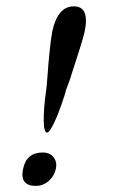

<svg xmlns="http://www.w3.org/2000/svg" viewBox="-20 -676 364 612"><path d="M158.2 -138.2Q152.8 -114.3 135 -98.9Q117.2 -83.5 93.8 -83.5Q42 -83.5 53.7 -138.2Q64.5 -189.9 116.2 -189.9Q139.2 -189.9 150.9 -174.6Q162.6 -159.2 158.2 -138.2ZM249.5 -573.7Q247.6 -565.4 243.2 -550.3Q238.8 -535.2 233.2 -517.1Q227.5 -499 221.2 -479.7Q214.8 -460.4 209.5 -443.8Q208 -438 205.1 -429Q202.1 -419.9 198.7 -411.1Q195.3 -402.3 192.9 -395.5Q190.4 -388.7 189.9 -387.7Q189.5 -383.8 185.8 -372.3Q182.1 -360.8 177 -345.9Q171.9 -331.1 165.5 -314.7Q159.2 -298.3 152.6 -284.7Q146 -271 140.1 -262.2Q134.3 -253.4 129.9 -253.4Q125 -253.4 122.3 -262.9Q119.6 -272.5 119.4 -289.8Q119.1 -307.1 120.8 -332Q122.6 -356.9 127 -387.7Q127.9 -393.6 129.2 -406.5Q130.4 -419.4 131.6 -436.8Q132.8 -454.1 134.5 -474.1Q136.2 -494.1 138.2 -512.9Q140.1 -531.7 142.3 -548.1Q144.5 -564.5 146.5 -575.2Q163.6 -655.8 215.3 -655.8Q267.1 -655.8 249.5 -573.7Z"/></svg>

Font: XB Khoramshahr
Style: Italic
Weight: 400
Italic angle: -12°
Designer: Behnam
Foundry: Irmug
Version: Version 8.005 2009